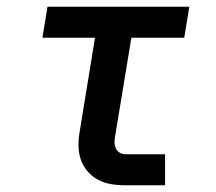

<svg xmlns="http://www.w3.org/2000/svg" viewBox="-20 -550 640 570"><path d="M352 0Q330 0 309 -3.5Q288 -7 270 -17Q252 -27 239 -42.5Q226 -58 219.5 -77.5Q213 -97 213 -119Q213 -141 217 -162L262 -438H106L121 -530H542L527 -438H370L322 -147Q320 -138 320 -128.5Q320 -119 323.5 -110.5Q327 -102 335 -97Q343 -92 352 -92H470V0Z"/></svg>

Font: Iosevka Curly Slab SmBdExObl
Style: Regular
Weight: 600
Width: 7
Italic angle: -9°
Monospace: yes
Designer: Belleve Invis
Foundry: Belleve Invis
Version: Version 11.1.0; ttfautohint (v1.8.3)